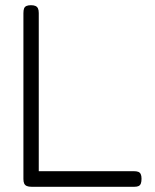

<svg xmlns="http://www.w3.org/2000/svg" viewBox="-20 -707 594 738"><path d="M102 11Q90 11 83 8Q76 5 73 -1.5Q70 -8 70 -19V-656Q70 -668 72.5 -674.5Q75 -681 81.5 -684Q88 -687 99 -687Q110 -687 116.5 -684Q123 -681 126 -674.5Q129 -668 129 -657V-49H494Q505 -49 511.5 -46.5Q518 -44 521 -37.5Q524 -31 524 -20Q524 -9 521.5 -2Q519 5 513 8Q507 11 496 11Z"/></svg>

Font: Fredoka Light
Style: Regular
Weight: 300
Designer: Ben Nathan
Foundry: Milena B. Brandão, Ben Nathan
Version: Version 2.001